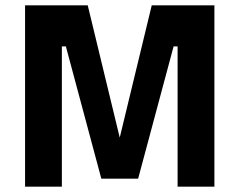

<svg xmlns="http://www.w3.org/2000/svg" viewBox="-20 -700 898 720"><path d="M74 0V-680H309L429 -184L549 -680H784V0H646V-526H631L498 -30H360L227 -526H212V0Z"/></svg>

Font: Titillium Web SemiBold
Style: Regular
Weight: 600
Designer: Mohamed Gaber, Accademia di Belle Arti di Urbino
Foundry: Kief Type Foundry, Accademia di Belle Arti di Urbino
Version: Version 3.000; ttfautohint (v1.8.4)